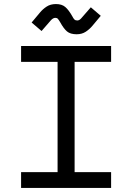

<svg xmlns="http://www.w3.org/2000/svg" viewBox="-20 -927 652 947"><path d="M84 -700H528V-622H348V-78H528V0H84V-78H264V-622H84ZM337 -846Q342 -836 347 -831Q352 -826 361 -826Q371 -826 380 -836L428 -891L477 -849L436 -800Q422 -783 403 -770.5Q384 -758 358 -758Q327 -758 310.5 -772Q294 -786 277 -817Q270 -829 265.5 -834Q261 -839 253 -839Q242 -839 231 -827L185 -774L136 -816L177 -865Q191 -882 210 -894.5Q229 -907 256 -907Q285 -907 302 -892.5Q319 -878 337 -846Z"/></svg>

Font: Space Mono
Style: Regular
Weight: 400
Monospace: yes
Designer: Colophon Foundry / Benjamin Critton
Foundry: Colophon Foundry
Version: Version 1.000;PS 1.003;hotconv 1.0.81;makeotf.lib2.5.63406